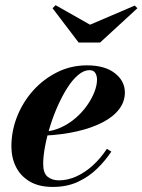

<svg xmlns="http://www.w3.org/2000/svg" viewBox="-20 -728 562 758"><path d="M188.5 10Q134 10 97.8 -11.2Q61.5 -32.5 43.2 -68.8Q25 -105 25 -150Q25 -211.5 48 -269Q71 -326.5 112 -371.8Q153 -417 207 -443.5Q261 -470 323 -470Q394 -470 433.5 -439Q473 -408 473 -363Q473 -326.5 450.2 -296.8Q427.5 -267 385.2 -245Q343 -223 284.5 -209.5Q226 -196 154 -192.5V-208Q189.5 -210.5 221 -225Q252.5 -239.5 278.5 -262Q304.5 -284.5 323.2 -311Q342 -337.5 352.5 -364.2Q363 -391 363 -413.5Q363 -429 356.2 -440Q349.5 -451 333 -451Q311 -451 288.8 -432.2Q266.5 -413.5 246.2 -381.8Q226 -350 208.5 -311Q191 -272 178 -230.2Q165 -188.5 157.8 -149.8Q150.5 -111 150.5 -81Q150.5 -44.5 168 -30.2Q185.5 -16 213 -16Q246.5 -16 280.8 -31.2Q315 -46.5 346 -74.5Q377 -102.5 402 -140.5L419.5 -129.5Q396 -94 363.5 -62.2Q331 -30.5 287.8 -10.2Q244.5 10 188.5 10ZM290.5 -560 187.5 -695.5 199.5 -707.5 335.5 -630.5 512 -706 522.5 -695.5 375 -560Z"/></svg>

Font: Bodoni Moda 11pt
Style: Bold Italic
Weight: 700
Italic angle: -13°
Designer: Owen Earl
Foundry: indestructible type
Version: Version 2.004